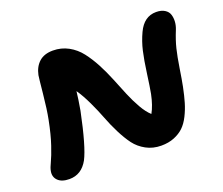

<svg xmlns="http://www.w3.org/2000/svg" viewBox="-99 -727 1002 864"><g transform="rotate(-20 401.5 -294.5)"><path d="M98.1 -7.8Q61.5 -7.8 43.5 -25.6Q25.4 -43.5 30.8 -70.8Q33.2 -85 44.7 -108.6Q56.2 -132.3 71.5 -177.7Q86.9 -223.1 100.1 -290Q109.4 -336.4 116.7 -410.2Q124 -483.9 126 -495.1Q133.8 -533.2 158.2 -555.2Q182.6 -577.1 224.1 -577.1Q264.2 -577.1 297.9 -558.8Q331.5 -540.5 355.5 -509.5Q379.4 -478.5 399.4 -440.7Q419.4 -402.8 436.5 -360.6Q453.6 -318.4 469.2 -280.5Q484.9 -242.7 504.2 -209Q523.4 -175.3 543.9 -157.2Q562.5 -190.4 573.2 -242.2Q579.1 -273.4 587.4 -335Q595.7 -396.5 605.2 -438Q614.7 -479.5 632.8 -518.1Q662.1 -581.1 720.2 -581.1Q745.1 -581.1 761 -571Q776.9 -561 781.7 -545.2Q786.6 -529.3 785.4 -511.2Q784.2 -493.2 776.9 -475.1Q759.3 -432.1 750.5 -395.8Q741.7 -359.4 733.6 -307.1Q725.6 -254.9 719.2 -223.1Q710.9 -182.6 702.1 -152.8Q693.4 -123 679 -94.2Q664.6 -65.4 646 -47.6Q627.4 -29.8 600.1 -18.8Q572.8 -7.8 538.1 -7.8Q498 -7.8 465.8 -25.4Q433.6 -43 413.1 -70.3Q392.6 -97.7 372.8 -137Q353 -176.3 338.9 -213.6Q324.7 -251 304 -294.9Q283.2 -338.9 262.2 -369.1Q258.8 -335.9 249 -279.8Q215.8 -119.1 187 -64Q155.8 -7.8 98.1 -7.8Z"/></g></svg>

Font: Shantell Sans Irregular Bouncy
Style: Bold Italic
Weight: 700
Italic angle: -11.31°
Designer: Stephen Nixon, Anya Danilova, Shantell Martin
Foundry: Arrow Type
Version: Version 1.006;[9816181b4]